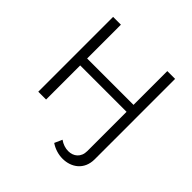

<svg xmlns="http://www.w3.org/2000/svg" viewBox="-227 -885 1270 1270"><g transform="rotate(45 408.0 -250.0)"><path d="M432 165C466 188 506 200 545 200C625 200 698 151 698 52V-700H625V-384H191V-700H118V0H191V-319H625V48C625 108 584 138 536 138C509 138 481 129 456 111Z"/></g></svg>

Font: Talent
Style: Regular
Weight: 400
Designer: Mike Powis
Version: Version 1.001;hotconv 1.0.109;makeotfexe 2.5.65596